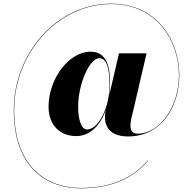

<svg xmlns="http://www.w3.org/2000/svg" viewBox="-20 -810 1050 1044"><path d="M555 -210C541 -148 557 -68 676 -68C862 -68 955 -236 955 -401C955 -584 838 -790 585 -790C292 -790 55 -524 55 -211C55 104 236 214 419 214C582 214 701 162 785 64L783 63C700 160 581 212 419 212C238 212 57 102 57 -211C57 -523 295 -788 585 -788C837 -788 953 -582 953 -401C953 -228 848 -83 727.5 -83C665.5 -83 696 -171.5 703 -202.5L777 -520H627L574 -292.5C577 -313.5 578.5 -335.5 578.5 -357.5C578.5 -439.5 563.5 -529 472.5 -529C353.5 -529 244 -380 244 -230C244 -126 310 -70 394 -70C471 -70 527.5 -130.5 556.5 -215.5ZM575.5 -346C575.5 -223 514 -106 454 -106C420 -106 405 -163 405 -230C405 -354 467 -493.5 520.5 -493.5C574.5 -493.5 575.5 -388 575.5 -346Z"/></svg>

Font: Bodoni* 96pt
Style: Bold
Weight: 700
Version: Version 2.3